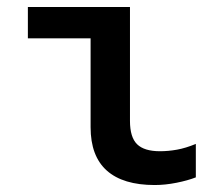

<svg xmlns="http://www.w3.org/2000/svg" viewBox="-20 -521 640 551"><path d="M424 10Q333 10 286.5 -31.5Q240 -73 240 -156V-411H60V-501H353V-174Q353 -127 373.5 -107Q394 -87 439 -87Q463 -87 488 -91.5Q513 -96 542 -108V-12Q519 -3 486.5 3.5Q454 10 424 10Z"/></svg>

Font: Red Hat Mono SemiBold
Style: Regular
Weight: 600
Monospace: yes
Designer: Pentagram, MCKL
Foundry: Pentagram, MCKL
Version: Version 1.023